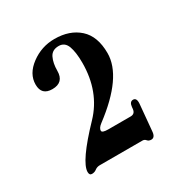

<svg xmlns="http://www.w3.org/2000/svg" viewBox="-99 -789 487 514"><g transform="rotate(-30 145.0 -531.5)"><path d="M140.1 -431.6H209.5Q223.1 -431.6 224.6 -446.3L225.1 -451.7Q226.6 -467.3 237.3 -467.3Q248.5 -467.3 247.1 -449.2L239.7 -368.2Q238.3 -350.1 226.6 -350.1Q218.8 -350.1 214.8 -355Q210.9 -359.9 204.6 -359.9H72.8Q64 -359.9 57.6 -355Q51.3 -350.1 43.2 -350.1Q35.2 -350.1 35.2 -360.4Q35.2 -391.6 114.3 -474.1Q169.4 -531.7 169.4 -621.1Q169.4 -653.3 162.4 -672.4Q155.3 -691.4 136.7 -691.4Q116.2 -691.4 108.4 -675.3Q100.6 -659.2 100.6 -635.7Q100.6 -599.6 64.9 -599.6Q31.7 -599.6 31.7 -632.6Q31.7 -665.5 64 -689.5Q96.2 -713.4 136.2 -713.4Q183.1 -713.4 211.9 -687.5Q240.7 -661.6 240.7 -609.4Q240.7 -536.6 132.8 -455.6Q121.1 -446.8 121.1 -438.5Q121.1 -431.6 140.1 -431.6Z"/></g></svg>

Font: UnifrakturMaguntia21
Style: Book
Weight: 400
Designer: j. 'mach' wust, Gerrit Ansmann, Georg Duffner, based on a font by Peter Wiegel, original typeface by Carl Albert Fahrenw
Version: Version 2017-03-19